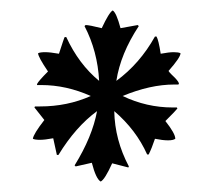

<svg xmlns="http://www.w3.org/2000/svg" viewBox="-20 -731 411 368"><path d="M211 -677 244 -683 246 -681Q211 -628 203 -576Q248 -609 277 -661H280Q284 -654 288 -628Q304 -631 313 -631Q322 -631 326 -629Q326 -621 303 -595Q304 -593 309 -588Q322 -576 323 -571L322 -569Q318 -569 314 -569Q268 -569 215 -547Q261 -525 311 -525Q315 -525 319 -525L320 -523Q318 -520 297 -499Q316 -475 316 -465Q312 -462 302 -462Q292 -462 277 -465Q271 -447 265 -435H262Q241 -482 199 -518Q200 -463 227 -412L226 -410L195 -418Q181 -387 173 -383Q164 -388 156 -419L125 -412L123 -414Q157 -469 166 -518Q125 -488 92 -434H89L82 -466Q66 -463 56.5 -463Q47 -463 43 -465Q44 -474 65 -501L46 -525L47 -527Q52 -527 57 -527Q109 -527 154 -547Q107 -568 59 -568Q55 -568 51 -568V-570Q54 -576 72 -594Q53 -622 53 -629Q57 -631 66.5 -631Q76 -631 93 -628Q103 -659 104 -660H107Q131 -608 170 -576Q167 -633 142 -681L144 -683Q151 -683 175 -677Q189 -707 196 -711Q203 -707 211 -677Z"/></svg>

Font: Almendra
Style: Bold Italic
Weight: 700
Italic angle: -12°
Designer: Ana Sanfelippo
Foundry: Ana Sanfelippo
Version: Version 1.004